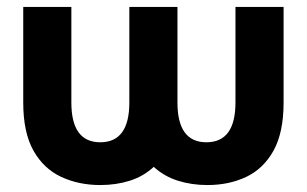

<svg xmlns="http://www.w3.org/2000/svg" viewBox="-20 -528 896 561"><path d="M498.5 -507.8V-228.5Q498.5 -112.3 583 -112.3Q668 -112.3 668 -228.5V-507.8H808.6V-228.5Q808.6 -140.6 779.1 -87.6Q749.5 -34.7 699.2 -11Q648.9 12.7 585.9 12.7Q540 12.7 499.8 0Q459.5 -12.7 429.2 -40.5Q399.4 -12.7 359.4 0Q319.3 12.7 272.9 12.7Q210.4 12.7 159.2 -11Q107.9 -34.7 77.9 -87.6Q47.9 -140.6 47.9 -228.5V-507.8H188.5V-228.5Q188.5 -112.3 272.9 -112.3Q357.9 -112.3 357.9 -228.5V-507.8Z"/></svg>

Font: Giphurs
Style: Bold
Weight: 700
Version: Version 0.920; ttfautohint (v1.8.4.7-5d5b)